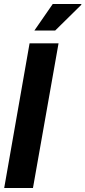

<svg xmlns="http://www.w3.org/2000/svg" viewBox="-20 -941 427 961"><path d="M1 0 128 -724H273L145 0ZM152 -788 244 -921H387V-917L256 -788Z"/></svg>

Font: Archivo Condensed ExtraBold
Style: Italic
Weight: 800
Width: 3
Italic angle: -10°
Designer: Hector Gatti
Foundry: Omnibus-Type
Version: Version 2.001